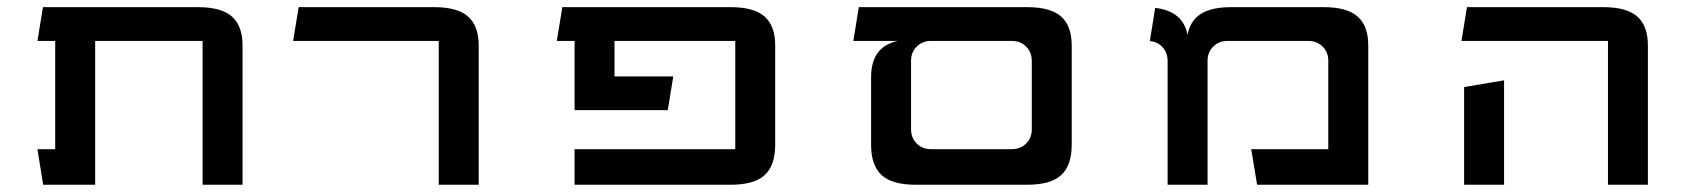

<svg xmlns="http://www.w3.org/2000/svg" viewBox="-20 -508 4684 528"><path d="M537.1 -395.5H241.7V0H98.6L83 -97.7H131.8V-395.5H83L98.1 -488.3H524.9Q588.9 -488.3 617.9 -462.4Q647 -436.5 647 -383.3V0H537.1Z M1186.5 -395.5H786.1L801.3 -488.3H1174.3Q1238.3 -488.3 1267.3 -462.4Q1296.4 -436.5 1296.4 -383.3V0H1186.5Z M1669.9 -395.5V-297.9H1831.5L1816.4 -205.1H1560.1V-395.5H1511.2L1526.4 -488.3H1989.7Q2053.7 -488.3 2082.8 -462.4Q2111.8 -436.5 2111.8 -383.3V-109.9Q2111.8 -53.2 2083 -26.6Q2054.2 0 1989.7 0H1560.1V-97.7H2002V-395.5Z M2817.4 -340.8Q2817.4 -364.3 2801.8 -379.9Q2786.1 -395.5 2762.2 -395.5H2540.5Q2516.6 -395.5 2501 -379.9Q2485.4 -364.3 2485.4 -340.8V-152.3Q2485.4 -128.9 2501 -113.3Q2516.6 -97.7 2540.5 -97.7H2762.2Q2786.1 -97.7 2801.8 -113.3Q2817.4 -128.9 2817.4 -152.3ZM2375.5 -109.9V-295.4Q2375.5 -336.9 2393.1 -361.8Q2410.6 -386.7 2448.7 -395.5H2326.7L2341.8 -488.3H2805.2Q2869.1 -488.3 2898.2 -462.4Q2927.2 -436.5 2927.2 -383.3V-109.9Q2927.2 -53.2 2898.4 -26.6Q2869.6 0 2805.2 0H2497.6Q2433.1 0 2404.3 -26.6Q2375.5 -53.2 2375.5 -109.9Z M3190.9 0V-340.8Q3190.9 -362.8 3177.2 -377.9Q3163.6 -393.1 3142.1 -395L3156.7 -486.3Q3233.9 -477.1 3245.6 -412.1Q3252.9 -450.7 3282 -469.5Q3311 -488.3 3365.7 -488.3H3620.6Q3684.6 -488.3 3713.6 -462.4Q3742.7 -436.5 3742.7 -383.3V0H3437L3420.9 -97.7H3632.8V-340.8Q3632.8 -364.3 3617.2 -379.9Q3601.6 -395.5 3577.6 -395.5H3356Q3332 -395.5 3316.4 -379.9Q3300.8 -364.3 3300.8 -340.8V0Z M4006.3 -268.6 4116.2 -287.1V0H4006.3ZM4401.9 -395.5H3999L4014.2 -488.3H4389.6Q4453.6 -488.3 4482.7 -462.4Q4511.7 -436.5 4511.7 -383.3V0H4401.9Z"/></svg>

Font: Squarish Sans CT
Style: Regular
Weight: 400
Version: Version 0.9